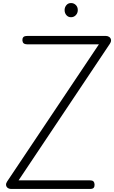

<svg xmlns="http://www.w3.org/2000/svg" viewBox="-20 -1240 749 1260"><path d="M55.5 0Q39.5 0 30.2 -7.2Q21 -14.5 19.8 -25.5Q18.5 -36.5 26.5 -48.5L629 -949H163.5Q143 -949 135.5 -955.5Q128 -962 127 -974.5Q126 -986.5 132.2 -995.2Q138.5 -1004 158.5 -1004H676Q688 -1004 697.2 -997.2Q706.5 -990.5 708.5 -978.8Q710.5 -967 700.5 -952L102 -56.5H566.5Q587 -56.5 593.2 -49.8Q599.5 -43 600.5 -31Q601.5 -17.5 595.8 -8.8Q590 0 570.5 0ZM446 -1127Q427.5 -1127 415.8 -1140.5Q404 -1154 404 -1174Q404 -1192 415.5 -1206Q427 -1220 446 -1220Q464.5 -1220 477.5 -1207.2Q490.5 -1194.5 490.5 -1174Q490.5 -1154.5 477.8 -1140.8Q465 -1127 446 -1127Z"/></svg>

Font: Edu SA Hand
Style: Regular
Weight: 400
Designer: Tina and Corey Anderson, Eben Sorkin, Mirko Velimirovic
Foundry: Google for Education
Version: Version 2.000